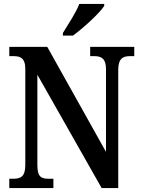

<svg xmlns="http://www.w3.org/2000/svg" viewBox="-20 -951 715 971"><path d="M298 -784V-771H349C404 -811 485 -886 507 -921V-931H381C364 -886 325 -829 298 -784ZM27 0H250V-47H227C190 -47 169 -55 169 -116V-573L494 0H578V-598C578 -655 602 -667 636 -667H659V-714H436V-667H458C491 -667 516 -656 516 -602V-183L219 -714H27V-667H49C81 -667 108 -659 108 -602V-116C108 -55 82 -47 45 -47H27Z"/></svg>

Font: Noto Serif Myanmar Condensed SemiBold
Style: Regular
Weight: 600
Width: 3
Designer: Ben Mitchell and the Monotype Design Team
Foundry: Monotype Imaging Inc.
Version: Version 2.106